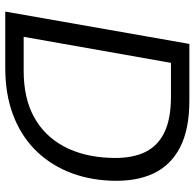

<svg xmlns="http://www.w3.org/2000/svg" viewBox="-25 -715 740 730"><g transform="rotate(90 345.0 -350.0)"><path d="M24 0 147 -700H362Q472 -700 540.5 -664.5Q609 -629 640 -562.5Q671 -496 667 -400Q663 -310 632 -236.5Q601 -163 546 -110Q491 -57 413.5 -28.5Q336 0 239 0ZM120 -70H250Q354 -70 426 -110Q498 -150 537 -223.5Q576 -297 580 -395Q584 -471 562 -523.5Q540 -576 487.5 -603Q435 -630 348 -630H219Z"/></g></svg>

Font: DM Sans 28pt
Style: Italic
Weight: 400
Italic angle: -10°
Version: Version 4.004;gftools[0.9.30]